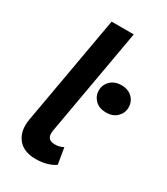

<svg xmlns="http://www.w3.org/2000/svg" viewBox="-186 -824 798 916"><g transform="rotate(30 213.0 -365.5)"><path d="M164 9Q96 9 64.5 -32.5Q33 -74 45 -141L151 -740H273L169 -151Q159 -97 209 -97Q235 -97 255 -109L270 -20Q251 -6 223 1.5Q195 9 164 9ZM344 -351Q306 -351 284 -373Q262 -395 262 -426Q262 -457 284.5 -479Q307 -501 344 -501Q382 -501 404 -479Q426 -457 426 -426Q426 -395 404 -373Q382 -351 344 -351Z"/></g></svg>

Font: Livvic SemiBold
Style: Italic
Weight: 600
Italic angle: -10°
Designer: Jacques Le Bailly, Baron von Fonthausen
Version: Version 1.001; ttfautohint (v1.8.2)